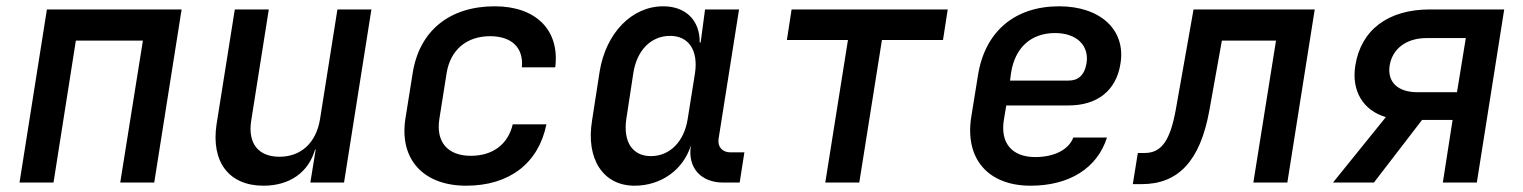

<svg xmlns="http://www.w3.org/2000/svg" viewBox="-20 -580 4840 610"><path d="M42 0H150L221 -451H434L362 0H470L557 -550H129Z M817 10C900 10 960 -32 981 -105H983L966 0H1073L1160 -550H1052L997 -203C985 -126 936 -82 868 -82C801 -82 767 -124 778 -196L834 -550H726L668 -185C650 -65 708 10 817 10Z M1461 10C1598 10 1691 -61 1716 -185H1609C1594 -121 1545 -85 1476 -85C1403 -85 1364 -128 1376 -203L1399 -348C1411 -422 1463 -465 1537 -465C1605 -465 1644 -429 1638 -366H1744C1759 -484 1683 -560 1552 -560C1408 -560 1312 -482 1291 -347L1268 -203C1248 -73 1326 10 1461 10Z M1996 10C2081 10 2151 -41 2175 -118V-117C2164 -48 2206 0 2278 0H2330L2345 -96H2300C2275 -96 2259 -114 2263 -139L2328 -550H2220L2206 -445H2203C2204 -514 2160 -560 2087 -560C1988 -560 1905 -476 1885 -352L1861 -197C1841 -75 1896 10 1996 10ZM2048 -84C1989 -84 1959 -130 1970 -203L1992 -347C2003 -420 2048 -466 2109 -466C2168 -466 2199 -420 2188 -347L2165 -203C2154 -130 2108 -84 2048 -84Z M2602 0H2710L2782 -453H2976L2991 -550H2495L2480 -453H2674Z M3254 10C3378 10 3466 -46 3497 -143H3390C3375 -104 3329 -81 3269 -81C3195 -81 3156 -126 3170 -203L3177 -245H3375C3466 -245 3527 -292 3540 -379C3557 -486 3475 -560 3345 -560C3204 -560 3109 -480 3087 -340L3066 -210C3044 -75 3120 10 3254 10ZM3189 -324 3192 -347C3204 -428 3255 -475 3332 -475C3400 -475 3441 -436 3432 -379C3425 -339 3404 -324 3375 -324Z M3579 5H3607C3724 5 3793 -69 3822 -228L3862 -451H4034L3962 0H4070L4157 -550H3772L3716 -234C3698 -133 3670 -94 3617 -94H3595Z M4215 0H4345L4498 -199H4595L4564 0H4672L4759 -550H4523C4390 -550 4304 -485 4286 -372C4273 -291 4311 -229 4383 -208ZM4484 -287C4421 -287 4387 -319 4395 -372C4404 -426 4449 -459 4512 -459H4637L4609 -287Z"/></svg>

Font: JetBrains Mono SemiBold
Style: Italic
Weight: 472
Italic angle: -9°
Monospace: yes
Designer: Philipp Nurullin, Konstantin Bulenkov
Foundry: JetBrains
Version: Version 2.305